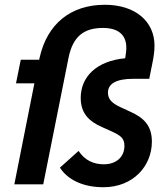

<svg xmlns="http://www.w3.org/2000/svg" viewBox="-20 -772 701 804"><path d="M616 -179C616 -248 580 -280 524 -305L485 -323C450 -339 432 -356 432 -384C432 -421 466 -442 538 -442H605L619 -512C624 -537 627 -560 627 -581C627 -682 547 -752 419 -752C277 -752 178 -673 146 -531L144 -522H67L47 -423H124L40 0H161L267 -530C285 -620 332 -655 411 -655C474 -655 509 -627 509 -572C509 -559 507 -548 505 -533L504 -528C385 -517 318 -451 318 -362C318 -294 357 -262 407 -240L447 -222C487 -204 501 -192 501 -161C501 -115 467 -84 415 -84C371 -84 335 -101 309 -140L231 -70C265 -17 331 12 413 12C538 12 616 -77 616 -179Z"/></svg>

Font: Braiins Sans SemiBold
Style: Italic
Weight: 600
Italic angle: -11.31°
Designer: Mike Abbink, Paul van der Laan, Pieter van Rosmalen, Jiri Chlebus, Lubos Buracinsky
Foundry: Bold Monday, Sudetype
Version: Version 1.000;hotconv 1.0.109;makeotfexe 2.5.65596